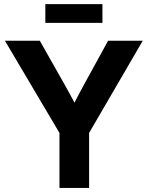

<svg xmlns="http://www.w3.org/2000/svg" viewBox="-20 -929 730 949"><path d="M273.9 0V-272L4.4 -727.5H176.8L300.3 -509.3Q313 -487.3 324.7 -465.3Q336.4 -443.4 348.1 -421.4Q359.4 -443.4 370.8 -465.3Q382.3 -487.3 394.5 -509.3L514.2 -727.5H685.5L420.4 -272V0ZM486.3 -908.7V-815.9H204.1V-908.7Z"/></svg>

Font: Inter Display
Style: Bold
Weight: 700
Designer: Rasmus Andersson
Foundry: rsms
Version: Version 4.001;git-9221beed3